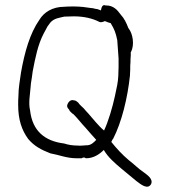

<svg xmlns="http://www.w3.org/2000/svg" viewBox="-20 -649 652 740"><path d="M50 -245C50 -187 64 -147 89 -113C112 -86 138 -72 174 -58C208 -52 237 -39 275 -39H295C300 -43 306 -43 311 -39H312C341 -39 364 -55 380 -71C397 -42 423 -20 448 1C468 17 487 34 506 49C523 62 549 83 562 61C572 41 547 25 534 15C514 2 496 -17 476 -32C452 -52 428 -78 409 -102L413 -110V-111C413 -111 415 -112 416 -114C449 -178 472 -272 481 -359V-363C482 -374 482 -385 482 -396V-397C483 -405 483 -412 483 -420C483 -426 484 -431 484 -435V-448L485 -449C499 -476 492 -519 476 -539V-540H475C467 -561 459 -578 445 -593C432 -611 417 -628 389 -628H387C375 -633 371 -621 369 -609L355 -614C348 -614 339 -618 332 -618H331C313 -621 289 -624 267 -624H260C249 -624 239 -624 229 -623C181 -623 149 -601 132 -573C95 -520 75 -448 61 -370C57 -341 51 -310 51 -278C50 -267 50 -256 50 -245ZM96 -223C89 -253 96 -285 98 -314C98 -318 99 -322 99 -325V-326C102 -343 104 -359 106 -374C116 -426 126 -477 148 -519L163 -547C166 -551 170 -557 174 -562C189 -579 208 -580 228 -585H229C241 -585 253 -586 265 -586C303 -586 337 -578 362 -565C369 -561 378 -565 385 -568C385 -567 390 -565 391 -565H392C395 -562 399 -563 405 -560H407V-559C421 -536 426 -523 432 -494V-493C434 -473 435 -445 437 -424V-390C437 -380 436 -370 436 -359V-357C435 -333 430 -311 423 -279C414 -237 397 -179 381 -146C360 -163 337 -193 320 -212C314 -218 308 -225 303 -231C296 -238 288 -244 281 -254C278 -257 271 -262 267 -262H265C256 -266 246 -260 241 -249C236 -239 240 -233 246 -227L249 -221C253 -217 259 -211 262 -209H263C279 -193 294 -173 312 -154C325 -138 338 -125 351 -110C342 -101 331 -88 312 -89C301 -88 289 -87 278 -88C260 -88 242 -91 227 -96C153 -105 105 -144 96 -223ZM320 -211V-212Z"/></svg>

Font: Scribbler
Style: Lt
Weight: 300
Designer: Mew Too
Foundry: Cannot Into Space Fonts
Version: Version 1.001